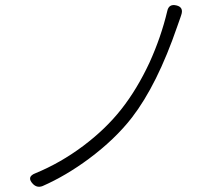

<svg xmlns="http://www.w3.org/2000/svg" viewBox="-20 -733 811 745"><path d="M108 -19Q81 -47 118 -61Q215 -101 302.5 -166.5Q390 -232 451 -309.5Q512 -387 560 -490Q605 -589 629 -690Q635 -719 664.5 -712Q694 -705 683 -674Q682 -671 680 -665Q672 -641 668 -631Q590 -404 492 -277Q427 -193 325 -117Q236 -51 145 -11Q124 -3 108 -19Z"/></svg>

Font: GenSenRounded TW L
Style: Regular
Weight: 300
Version: Version 1.501;PS 1;hotconv 16.6.51;makeotf.lib2.5.65220